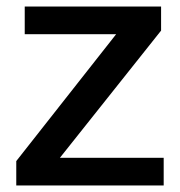

<svg xmlns="http://www.w3.org/2000/svg" viewBox="-20 -570 553 590"><path d="M483 -85V0H30V-75L337 -465H56V-550H475V-476L164 -85Z"/></svg>

Font: Krub SemiBold
Style: Regular
Weight: 600
Version: Version 1.000; ttfautohint (v1.6)